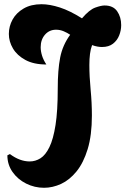

<svg xmlns="http://www.w3.org/2000/svg" viewBox="-20 -752 595 911"><path d="M189 139Q144 139 104 119Q64 99 39.5 64Q15 29 15 -15L27 -21Q74 14 121 14Q148 14 172 -1Q196 -16 214.5 -54Q233 -92 243.5 -159Q254 -226 254 -331Q254 -420 265.5 -479Q277 -538 313 -587Q300 -596 282.5 -603.5Q265 -611 246 -611Q214 -611 193.5 -587.5Q173 -564 173 -528Q173 -509 179.5 -488Q186 -467 200 -446Q140 -446 100.5 -467.5Q61 -489 41.5 -522Q22 -555 22 -591Q22 -627 39.5 -659Q57 -691 92 -711.5Q127 -732 177 -732Q216 -732 264 -716.5Q312 -701 369 -665Q404 -706 432 -716Q460 -726 476 -726Q517 -726 536 -698.5Q555 -671 555 -633Q555 -608 545.5 -584Q536 -560 516 -544.5Q496 -529 464 -529Q454 -529 442.5 -531Q431 -533 417 -538Q410 -520 407 -496Q404 -472 404 -444Q404 -389 410 -326.5Q416 -264 416 -204Q416 -110 396 -44.5Q376 21 343 61.5Q310 102 270 120.5Q230 139 189 139Z"/></svg>

Font: Agbalumo
Style: Regular
Weight: 400
Designer: Raphael Alegbeleye
Foundry: Sorkin Type Co.
Version: Version 1.000; ttfautohint (v1.8.4)